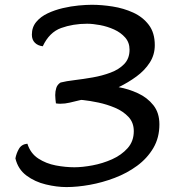

<svg xmlns="http://www.w3.org/2000/svg" viewBox="-20 -757 715 791"><path d="M253.9 13.7Q213.9 13.7 168.9 2.9Q124 -7.8 89.1 -33.7Q54.2 -59.6 43.5 -104.5Q47.4 -125.5 58.1 -144Q68.8 -162.6 92.8 -165Q105.5 -125 137.7 -104Q169.9 -83 210 -75.4Q250 -67.9 286.6 -67.9Q319.3 -67.9 361.1 -75.7Q402.8 -83.5 441.7 -100.8Q480.5 -118.2 505.9 -146.7Q531.2 -175.3 531.2 -216.8Q531.2 -252 509.3 -275.4Q487.3 -298.8 453.9 -313Q420.4 -327.1 385.3 -334.5Q350.1 -341.8 323.2 -344.7Q320.3 -345.2 317.6 -345.2Q314.9 -345.2 313.5 -345.2Q309.1 -344.2 305.2 -343.3Q286.6 -338.9 267.3 -334.2Q248 -329.6 228.5 -329.6Q219.2 -329.6 210.4 -331.1Q209.5 -338.9 208.5 -347.7Q207.5 -356.4 207.5 -365.2Q207.5 -380.9 211.9 -394.8Q216.3 -408.7 229.5 -417Q252.4 -422.9 287.6 -427Q322.8 -431.2 361.8 -438Q400.9 -444.8 435.5 -457.8Q470.2 -470.7 491.9 -493.4Q513.7 -516.1 513.7 -552.2Q513.7 -582 495.6 -602.5Q477.5 -623 450 -635.5Q422.4 -647.9 392.3 -653.6Q362.3 -659.2 338.9 -659.2Q280.8 -659.2 231.9 -641.6Q183.1 -624 156.2 -566.4Q135.7 -568.8 123.5 -581.1Q111.3 -593.3 111.3 -614.3Q111.3 -645 129.4 -666.7Q147.5 -688.5 176.5 -702.1Q205.6 -715.8 239 -723.6Q272.5 -731.4 304.2 -734.4Q335.9 -737.3 358.4 -737.3Q398.9 -737.3 444.1 -730.2Q489.3 -723.1 528.8 -705.1Q568.4 -687 593 -654.5Q617.7 -622.1 617.7 -570.8Q617.7 -531.2 596.9 -499Q576.2 -466.8 542.2 -441.9Q508.3 -417 468.8 -397.9Q509.8 -390.6 548.3 -372.8Q586.9 -355 611.8 -323.7Q636.7 -292.5 636.7 -244.6Q636.7 -189.5 611.6 -147Q586.4 -104.5 544.9 -74Q503.4 -43.5 452.6 -24.2Q401.9 -4.9 350.1 4.4Q298.3 13.7 253.9 13.7Z"/></svg>

Font: Lumanosimo
Style: Regular
Weight: 400
Designer: The DocRepair Project, Eduardo Rodriguez Tunni
Foundry: Google
Version: Version 1.010